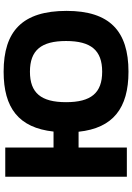

<svg xmlns="http://www.w3.org/2000/svg" viewBox="145 -864 728 1058"><g transform="rotate(-90 509.0 -335.0)"><path d="M64 -670V0H225V-266H312C332 -76 442 9 643 9C867 9 978 -95 978 -332C978 -575 867 -679 643 -679C443 -679 334 -596 313 -404H225V-670ZM475 -335C475 -473 526 -534 643 -534C761 -534 812 -472 812 -335C812 -198 761 -136 643 -136C526 -136 475 -197 475 -335Z"/></g></svg>

Font: LT Wave Text Black
Style: Regular
Weight: 900
Designer: Daniel Lyons
Version: Version 2.5 (Glyphs App)